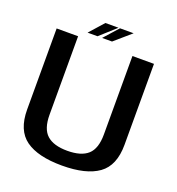

<svg xmlns="http://www.w3.org/2000/svg" viewBox="-142 -907 946 1026"><g transform="rotate(20 331.0 -394.0)"><path d="M324 4Q461 4 531 -46.2Q601 -96.5 601 -214.5V-675H478.5V-229Q478.5 -148.5 440.5 -114.2Q402.5 -80 324 -80Q246 -80 207.8 -114.2Q169.5 -148.5 169.5 -229V-675H47.5V-214.5Q47.5 -96.5 117.2 -46.2Q187 4 324 4ZM293 -710.5H349.5L443 -791.5H365.5ZM210.5 -710.5H267L357 -791.5H282.5Z"/></g></svg>

Font: Anybody Thin Medium
Style: Regular
Weight: 500
Version: Version 1.113;gftools[0.9.25]